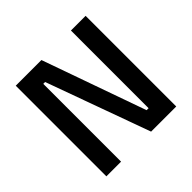

<svg xmlns="http://www.w3.org/2000/svg" viewBox="-170 -856 1026 1026"><g transform="rotate(-45 343.0 -342.5)"><path d="M79 0V-685H273L481 -98H496V-685H607V0H417L204 -588H190V0Z"/></g></svg>

Font: Titillium Web[RUS by Daymarius]
Style: Regular
Weight: 600
Designer: Cyrillization by Daymarius
Foundry: Cyrillization by Daymarius
Version: Version 1.002 September 11, 2018